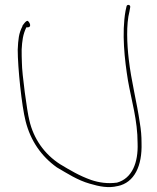

<svg xmlns="http://www.w3.org/2000/svg" viewBox="-20 -731 638 780"><path d="M52 -529C52 -457 68 -301 84 -239C104 -159 148 -96 211 -51C254 -26 295 1 344 15C384 27 421 34 457 25H458C526 11 558 -57 555 -150C555 -178 553 -203 548 -232C536 -316 513 -402 503 -491C496 -551 492 -631 506 -685L509 -702C511 -712 496 -715 494 -705L490 -687C474 -597 486 -489 500 -403C514 -323 539 -243 539 -149C542 -71 517 -6 455 11H454C418 16 382 11 350 0C302 -17 264 -40 224 -64C160 -105 116 -168 99 -243C90 -278 69 -433 69 -475C68 -495 68 -513 68 -529V-530C70 -565 73 -591 87 -620H93C108 -620 103 -638 93 -646C86 -649 73 -629 71 -626V-624C56 -595 54 -571 52 -529Z"/></svg>

Font: Stray Cat
Style: ExLtExt
Weight: 200
Version: Version 1.0